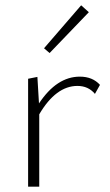

<svg xmlns="http://www.w3.org/2000/svg" viewBox="-20 -704 414 724"><path d="M315 -658 167 -504 146 -522 286 -684ZM281 -415Q329 -415 357 -384L338 -350Q313 -380 272 -380Q191 -380 128 -273V0H86V-407L121 -414L127 -314Q194 -415 281 -415Z"/></svg>

Font: EauTest Light
Style: Regular
Weight: 300
Designer: Christian Thalmann (Catharsis Fonts)
Version: Version 0.001;PS 000.001;hotconv 1.0.88;makeotf.lib2.5.64775